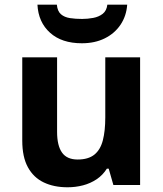

<svg xmlns="http://www.w3.org/2000/svg" viewBox="-20 -791 697 821"><path d="M579.1 -545.9V0H464.8L444.8 -69.8H437Q419.4 -42 393.1 -24.4Q366.7 -6.8 335 1.5Q303.2 9.8 269 9.8Q210.4 9.8 167 -11Q123.5 -31.7 99.4 -75.7Q75.2 -119.6 75.2 -189.9V-545.9H224.1V-227.1Q224.1 -168.5 245.1 -138.7Q266.1 -108.9 312 -108.9Q357.4 -108.9 383.3 -129.6Q409.2 -150.4 419.7 -190.7Q430.2 -231 430.2 -289.1V-545.9ZM523.9 -771Q520.5 -722.7 495.4 -685.3Q470.2 -647.9 428 -627Q385.7 -606 330.1 -606Q244.1 -606 194.1 -650.9Q144 -695.8 140.1 -771H223.1Q225.6 -743.2 240.5 -730.2Q255.4 -717.3 279.1 -713.6Q302.7 -710 331.1 -710Q354.5 -710 378.4 -714.4Q402.3 -718.8 419.2 -731.9Q436 -745.1 439 -771Z"/></svg>

Font: Wonky
Style: Regular
Weight: 400
Designer: Monotype Design Team
Foundry: Monotype Imaging Inc.
Version: Version 3.000